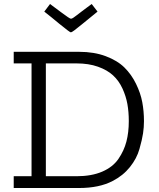

<svg xmlns="http://www.w3.org/2000/svg" viewBox="-20 -943 798 963"><path d="M48.8 0V-59.1H138.2V-625H48.8V-683.1H377Q452.1 -683.1 510.5 -661.1Q568.8 -639.2 604 -604.5Q639.2 -569.8 662.1 -522.9Q685.1 -476.1 693.6 -430.4Q702.1 -384.8 702.1 -335Q702.1 -305.2 697.5 -274.2Q692.9 -243.2 679.4 -195.6Q666 -147.9 631.6 -105Q597.2 -62 544.9 -35.2Q478 0 376 0ZM202.1 -884.8 231 -922.9Q253.9 -905.8 286.1 -881.8Q330.1 -848.6 335.9 -849.1Q336.9 -849.1 338.4 -849.6Q339.8 -850.1 342.5 -851.1Q345.2 -852.1 347.7 -854Q350.1 -856 354.5 -858.9Q358.9 -861.8 363.5 -865.5Q368.2 -869.1 376 -875Q383.8 -880.9 392.3 -887.5Q400.9 -894 413.8 -903.6Q426.8 -913.1 439.9 -922.9L469.2 -884.8Q433.1 -855 388.2 -818.8Q342.3 -780.8 335.9 -780.8H335Q330.1 -780.8 276.9 -824.2Q235.4 -858.9 202.1 -884.8ZM210 -59.1H363.8Q439 -59.1 492.4 -82Q545.9 -105 574 -146Q602.1 -187 614 -232.9Q626 -278.8 626 -335.9Q626 -381.8 618.9 -421.4Q611.8 -460.9 594 -499.5Q576.2 -538.1 547.1 -564.9Q518.1 -591.8 471.4 -608.4Q424.8 -625 363.8 -625H210Z"/></svg>

Font: CMU Concrete
Style: Roman
Weight: 500
Version: Version 0.7.0